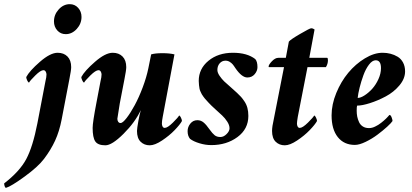

<svg xmlns="http://www.w3.org/2000/svg" viewBox="-106 -693 1988 926"><path d="M113.3 -301.8Q118.2 -321.3 118.2 -334Q118.2 -341.3 114.3 -347.9Q110.4 -354.5 103.5 -354.5Q89.8 -354.5 64.2 -329.1Q38.6 -303.7 34.2 -294.9Q29.8 -294.9 25.1 -305.2Q20.5 -315.4 20.5 -321.3Q36.6 -351.6 86.7 -395Q136.7 -438.5 171.9 -438.5Q201.7 -438.5 219.5 -420.4Q237.3 -402.3 237.3 -369.1Q237.3 -354.5 228.5 -310.5Q206.1 -190.4 191.4 -117.2Q180.2 -59.1 159.7 -14.6Q139.2 29.8 106.4 73.2Q77.6 111.3 12.5 158.7Q-52.7 206.1 -77.1 212.9Q-80.6 212.9 -83.3 205.8Q-85.9 198.7 -85.9 191.4Q-11.2 133.8 20.5 74.5Q52.2 15.1 74.2 -97.7ZM230.5 -672.9Q254.9 -672.9 271 -655Q287.1 -637.2 287.1 -611.3Q287.1 -578.6 264.2 -553.5Q241.2 -528.3 210.9 -528.3Q186.5 -528.3 170.4 -546.1Q154.3 -564 154.3 -589.8Q154.3 -622.6 177.2 -647.7Q200.2 -672.9 230.5 -672.9Z M561.5 -110.4Q566.9 -139.6 573.2 -162.1Q545.4 -103 489.7 -47.6Q434.1 7.8 402.3 7.8Q366.2 7.8 353.5 -11Q340.8 -29.8 340.8 -76.2Q340.8 -102.5 359.4 -199.2Q377.4 -292 378.9 -301.8Q383.8 -321.3 383.8 -334Q383.8 -341.3 379.9 -347.9Q376 -354.5 369.1 -354.5Q355.5 -354.5 329.8 -329.1Q304.2 -303.7 299.8 -294.9Q295.4 -294.9 290.8 -305.2Q286.1 -315.4 286.1 -321.3Q302.2 -351.6 352.3 -395Q402.3 -438.5 437.5 -438.5Q467.3 -438.5 485.1 -420.4Q502.9 -402.3 502.9 -369.1Q502.9 -354.5 494.1 -310.5L471.7 -194.3Q460 -124 460 -120.1Q460 -111.8 464.1 -105.7Q468.3 -99.6 475.6 -99.6Q485.8 -99.6 504.9 -124.3Q523.9 -148.9 543.9 -186Q564 -223.1 582.3 -271.7Q600.6 -320.3 609.4 -363.3L623 -430.7Q642.6 -436.5 677.7 -436.5Q711.9 -436.5 735.4 -430.7L678.7 -128.9Q674.8 -109.4 674.8 -96.7Q674.8 -88.9 678.2 -82.5Q681.6 -76.2 688.5 -76.2Q702.1 -76.2 727.8 -101.6Q753.4 -127 757.8 -135.7Q762.2 -135.7 766.8 -125.5Q771.5 -115.2 771.5 -109.4Q762.2 -92.3 736.3 -65.4Q710.4 -38.6 675.5 -15.4Q640.6 7.8 616.2 7.8Q589.8 7.8 572.3 -9.3Q554.7 -26.4 554.7 -61.5Q554.7 -72.8 561.5 -110.4Z M1017.6 -438.5Q1085.9 -438.5 1125 -408.2Q1135.7 -396.5 1135.7 -369.1Q1135.7 -351.1 1122.3 -335.2Q1108.9 -319.3 1086.9 -319.3Q1060.1 -319.3 1029.3 -364.3Q1021.5 -376.5 1016.1 -382.8Q1010.7 -389.2 1001.7 -394.8Q992.7 -400.4 981.4 -400.4Q964.8 -400.4 953.6 -387.7Q942.4 -375 942.4 -355.5Q942.4 -342.8 952.9 -327.4Q963.4 -312 975.3 -300.5Q987.3 -289.1 1007.8 -271.5Q1028.3 -253.9 1037.1 -245.1Q1050.3 -232.4 1056.4 -225.8Q1062.5 -219.2 1072.5 -204.6Q1082.5 -189.9 1087.2 -172.6Q1091.8 -155.3 1091.8 -133.8Q1091.8 -70.8 1039.3 -32Q986.8 6.8 913.1 6.8Q884.8 6.8 856 -2Q827.1 -10.7 810.5 -23.4Q798.8 -37.6 798.8 -60.5Q798.8 -80.6 812 -96.9Q825.2 -113.3 845.7 -113.3Q862.8 -113.3 875.7 -102.5Q888.7 -91.8 904.3 -69.3Q918.5 -49.3 929.2 -40.8Q939.9 -32.2 957 -32.2Q972.7 -32.2 986.8 -46.4Q1001 -60.5 1001 -74.2Q1001 -89.4 990 -106.4Q979 -123.5 965.3 -136.2Q951.7 -148.9 931.4 -167.2Q911.1 -185.5 900.4 -197.3Q898.9 -199.2 891.6 -207Q884.3 -214.8 882.3 -217.3Q880.4 -219.7 874.8 -227.1Q869.1 -234.4 867.2 -238.5Q865.2 -242.7 861.3 -250.7Q857.4 -258.8 856.2 -265.6Q855 -272.5 853.8 -282.2Q852.5 -292 852.5 -302.7Q852.5 -361.3 899.4 -399.9Q946.3 -438.5 1017.6 -438.5Z M1272.5 -414.1 1287.1 -492.2Q1294.4 -502 1341.3 -529.3Q1388.2 -556.6 1394.5 -556.6Q1403.3 -556.6 1411.1 -550.8L1385.7 -414.1H1471.7Q1475.6 -414.1 1475.6 -402.3Q1475.6 -384.8 1465.8 -369.1H1377L1330.1 -128.9Q1326.2 -105.5 1326.2 -96.7Q1326.2 -88.9 1329.6 -82.5Q1333 -76.2 1339.8 -76.2Q1353.5 -76.2 1379.2 -101.6Q1404.8 -127 1409.2 -135.7Q1413.6 -135.7 1418.2 -125.5Q1422.9 -115.2 1422.9 -109.4Q1413.6 -92.3 1387.7 -65.4Q1361.8 -38.6 1326.9 -15.4Q1292 7.8 1267.6 7.8Q1241.2 7.8 1223.6 -9.3Q1206.1 -26.4 1206.1 -61.5Q1206.1 -82 1214.8 -120.1L1263.7 -369.1H1191.4Q1189.5 -369.1 1189.5 -372.1Q1189.5 -380.9 1205.3 -397.5Q1221.2 -414.1 1236.3 -414.1Z M1739.3 -438.5Q1759.3 -438.5 1777.3 -433.8Q1795.4 -429.2 1811.8 -419.4Q1828.1 -409.7 1837.9 -391.4Q1847.7 -373 1847.7 -348.6Q1847.7 -313.5 1820.3 -281Q1793 -248.5 1754.4 -228Q1715.8 -207.5 1678.2 -195.6Q1640.6 -183.6 1616.2 -183.6Q1614.3 -177.7 1614.3 -159.2Q1614.3 -144 1616.9 -130.6Q1619.6 -117.2 1625.7 -104Q1631.8 -90.8 1644 -83Q1656.2 -75.2 1673.8 -75.2Q1680.7 -75.2 1688.5 -77.1Q1696.3 -79.1 1703.6 -82.8Q1710.9 -86.4 1718.3 -90.8Q1725.6 -95.2 1732.2 -100.6Q1738.8 -106 1744.6 -110.8Q1750.5 -115.7 1755.6 -120.8Q1760.7 -126 1763.9 -129.4Q1767.1 -132.8 1769.5 -135.7L1772.5 -138.7Q1778.3 -138.7 1782.7 -127.2Q1787.1 -115.7 1787.1 -109.4Q1781.7 -100.6 1761.5 -82Q1741.2 -63.5 1714.8 -43.7Q1688.5 -23.9 1657.7 -9Q1627 5.9 1605.5 5.9Q1553.2 5.9 1523.2 -31.7Q1493.2 -69.3 1493.2 -136.7Q1493.2 -189.5 1515.9 -244.6Q1538.6 -299.8 1573.7 -342Q1608.9 -384.3 1653.6 -411.4Q1698.2 -438.5 1739.3 -438.5ZM1619.1 -220.7Q1633.3 -220.7 1652.6 -233.2Q1671.9 -245.6 1689.5 -265.1Q1707 -284.7 1719.2 -311.5Q1731.4 -338.4 1731.4 -364.3Q1731.4 -402.3 1706.1 -402.3Q1689.5 -402.3 1673.6 -381.3Q1657.7 -360.4 1646.7 -330.1Q1635.7 -299.8 1628.4 -270.5Q1621.1 -241.2 1619.1 -220.7Z"/></svg>

Font: Crimson
Style: BoldItalic
Weight: 700
Italic angle: -11°
Version: Version 0.8